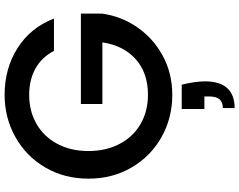

<svg xmlns="http://www.w3.org/2000/svg" viewBox="-120 -624 1014 813"><g transform="rotate(-90 386.5 -217.0)"><path d="M578 -495Q551 -547 503 -573.5Q455 -600 392 -600Q323 -600 269 -569Q215 -538 184.5 -481Q154 -424 154 -349Q154 -274 184.5 -216.5Q215 -159 269 -128Q323 -97 392 -97Q485 -97 543 -149Q601 -201 614 -290H353V-381H736V-292Q725 -211 678.5 -143Q632 -75 557.5 -34.5Q483 6 392 6Q294 6 213 -39.5Q132 -85 84.5 -166Q37 -247 37 -349Q37 -451 84.5 -532Q132 -613 213.5 -658.5Q295 -704 392 -704Q503 -704 589.5 -649.5Q676 -595 715 -495ZM435 46Q449 104 449 145Q449 207 420.5 238.5Q392 270 336 270V220Q361 220 373 206Q385 192 385 163V142H332V46Z"/></g></svg>

Font: Poppins-Tabular Medium
Style: Regular
Weight: 500
Designer: Ninad Kale (Devanagari), Jonny Pinhorn (Latin)
Foundry: Indian Type Foundry
Version: Version 4.004